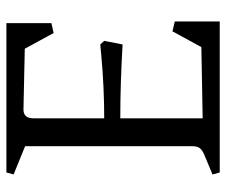

<svg xmlns="http://www.w3.org/2000/svg" viewBox="-72 -618 690 585"><g transform="rotate(-90 272.5 -325.0)"><path d="M205 -568V-352Q300 -352 398 -361L430 -364L441 -352L430 -296Q311 -303 205 -303V-52L422 -56L470 -144L500 -137V0H40L34 -22L89 -45Q107 -52 113.5 -60Q120 -68 120 -83V-593L34 -628L40 -650H495V-513L465 -506L417 -594L232 -598Q205 -598 205 -568Z"/></g></svg>

Font: Fenix
Style: Regular
Weight: 400
Designer: Fernando Diaz
Foundry: Fernando Diaz
Version: 004.301